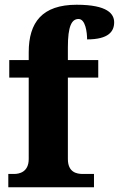

<svg xmlns="http://www.w3.org/2000/svg" viewBox="-20 -789 501 809"><path d="M15 0H376V-56H329C303 -56 266 -63 266 -119V-462H394V-536H266V-590C266 -679 282 -709 311 -709C340 -709 347 -653 347 -623C438 -623 461 -657 461 -695C461 -730 434 -769 303 -769C158 -769 101 -695 101 -569V-536H19V-462H101V-119C101 -63 60 -56 39 -56H15Z"/></svg>

Font: Noto Serif Sinhala SemiCondensed ExtraBold
Style: Regular
Weight: 800
Width: 4
Designer: Jelle Bosma - Monotype Design Team
Foundry: Monotype Imaging Inc.
Version: Version 2.007